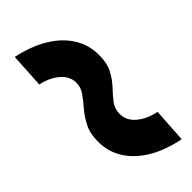

<svg xmlns="http://www.w3.org/2000/svg" viewBox="-16 -614 613 613"><g transform="rotate(45 291.0 -307.5)"><path d="M136.8 -205.1 19 -211.9Q32 -272.8 58.3 -316.5Q84.6 -360.2 122.1 -383.5Q159.6 -406.8 205 -406.8Q242.4 -406.8 266.8 -393.7Q291.1 -380.6 309.1 -363.4Q327 -346.3 344.2 -333.2Q361.4 -320.1 384.2 -320.1Q415.9 -320.1 437.1 -346.6Q458.4 -373.2 465.4 -410.3L581.5 -403.1Q570 -342.9 544 -299.1Q518 -255.3 481 -231.9Q444 -208.5 398.4 -208.5Q361.9 -208.5 336.7 -221.4Q311.4 -234.2 292.3 -250.7Q273.2 -267.2 255.4 -280Q237.6 -292.9 215.7 -292.9Q186.9 -292.9 165.4 -267.3Q143.9 -241.8 136.8 -205.1Z"/></g></svg>

Font: Reddit Sans
Style: Italic
Weight: 400
Italic angle: -11.25°
Designer: Stephen Hutchings
Version: Version 1.013